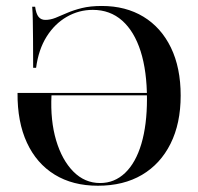

<svg xmlns="http://www.w3.org/2000/svg" viewBox="-20 -602 655 634"><path d="M303.2 11.3Q220.2 11.3 160.5 -25.4Q100.8 -62.1 69 -130.6Q37.1 -199.2 37.9 -295.2H500.8L501.6 -287.1H150Q146 -204 165.3 -138.7Q184.7 -73.4 222.2 -35.5Q259.7 2.4 310.5 2.4Q358.1 2.4 393.1 -31Q428.2 -64.5 446.8 -127Q465.3 -189.5 465.3 -275Q465.3 -366.9 444.4 -432.7Q423.4 -498.4 383.5 -533.9Q343.5 -569.4 286.3 -569.4Q240.3 -569.4 200.4 -546.4Q160.5 -523.4 133.9 -481Q107.3 -438.7 99.2 -378.2H89.5Q89.5 -433.9 89.1 -471.4Q88.7 -508.9 88.3 -534.7Q87.9 -560.5 86.3 -579.8H96Q99.2 -556.5 107.3 -546.4Q115.3 -536.3 129.8 -536.3Q146 -536.3 163.3 -543.1Q180.6 -550 201.6 -559.3Q222.6 -568.5 250.4 -575.4Q278.2 -582.3 316.1 -582.3Q395.2 -582.3 453.6 -546.8Q512.1 -511.3 544.4 -444.8Q576.6 -378.2 576.6 -286.3Q576.6 -194.4 543.1 -127.4Q509.7 -60.5 448.8 -24.6Q387.9 11.3 303.2 11.3Z"/></svg>

Font: Playfair 144pt SemiCondensed SemiBold
Style: Regular
Weight: 600
Width: 4
Designer: Claus Eggers Sørensen
Foundry: Claus Eggers Sørensen
Version: Version 2.203